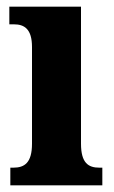

<svg xmlns="http://www.w3.org/2000/svg" viewBox="-20 -556 343 576"><path d="M11 0H287V-53H278C245 -53 223 -67 223 -125V-536H8V-483H22C53 -483 76 -469 76 -415V-125C76 -68 54 -53 20 -53H11Z"/></svg>

Font: Noto Serif Bengali ExtraCondensed ExtraBold
Style: Regular
Weight: 800
Width: 2
Designer: Juan Bruce, Universal Thirst, Indian Type Foundry and the Monotype Design Team.
Foundry: Monotype Imaging Inc.
Version: Version 2.003